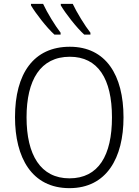

<svg xmlns="http://www.w3.org/2000/svg" viewBox="-20 -968 721 998"><path d="M358 -948H296V-940C320 -899 378 -824 418 -788H450V-798C422 -833 378 -905 358 -948ZM204 -948H141V-940C165 -899 223 -824 263 -788H295V-798C267 -834 225 -902 204 -948ZM622 -358C622 -578 530 -725 343 -725C155 -725 58 -586 58 -359C58 -149 145 10 341 10C534 10 622 -147 622 -358ZM118 -358C118 -552 190 -673 343 -673C489 -673 562 -559 562 -358C562 -160 492 -41 341 -41C191 -41 118 -163 118 -358Z"/></svg>

Font: Noto Sans SemiCondensed Light
Style: Regular
Weight: 300
Width: 4
Designer: Monotype Design Team
Foundry: Monotype Imaging Inc.
Version: Version 2.013